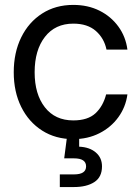

<svg xmlns="http://www.w3.org/2000/svg" viewBox="-20 -547 563 771"><path d="M274.4 11.7Q203.1 11.7 149.2 -22.7Q95.2 -57.1 65.2 -117.7Q35.2 -178.2 35.2 -256.8Q35.2 -335.9 65.2 -397Q95.2 -458 149.2 -492.7Q203.1 -527.3 274.4 -527.3Q333 -527.3 379.4 -504.2Q425.8 -481 455.3 -440.4Q484.9 -399.9 491.7 -347.7H407.7Q398.4 -393.1 365 -422.6Q331.5 -452.1 274.4 -452.1Q201.7 -452.1 160.4 -398.9Q119.1 -345.7 119.1 -256.8Q119.1 -168.9 160.2 -116.2Q201.2 -63.5 274.4 -63.5Q332.5 -63.5 363.3 -92Q394 -120.6 406.2 -168H491.7Q484.9 -117.2 455.3 -76.4Q425.8 -35.6 379.2 -12Q332.5 11.7 274.4 11.7ZM220.2 204.1V153.3H277.3Q325.7 153.3 325.7 121.1Q325.7 88.9 277.3 88.9H237.8L252.4 -23.4H297.9V42Q339.8 43.9 364.7 65.2Q389.6 86.4 389.6 121.1Q389.6 164.1 358.9 184.1Q328.1 204.1 277.3 204.1Z"/></svg>

Font: Inter Display
Style: Regular
Weight: 400
Designer: Rasmus Andersson
Foundry: rsms
Version: Version 4.001;git-9221beed3